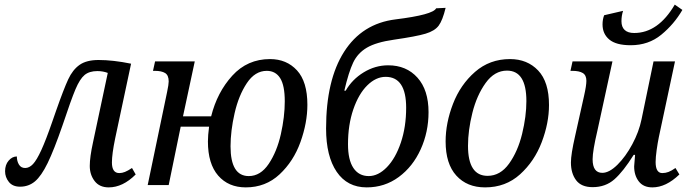

<svg xmlns="http://www.w3.org/2000/svg" viewBox="-20 -802 2977 832"><path d="M369 -83Q369 -121 383 -185L447 -486Q426 -494 402 -494Q367 -494 346.5 -477Q326 -460 307 -415Q288 -370 251 -259Q214 -152 186.5 -95.5Q159 -39 131.5 -16Q104 7 67 7Q35 7 18.5 -13.5Q2 -34 2 -60Q2 -88 17.5 -106Q33 -124 53 -124Q53 -104 62 -89Q71 -74 89 -74Q107 -74 123 -91Q139 -108 159 -151.5Q179 -195 207 -276L223 -322Q256 -416 275.5 -458Q295 -500 325 -521Q355 -542 407 -542Q470 -542 548 -526L479 -202Q465 -134 465 -98Q465 -52 497 -52Q509 -52 521.5 -57Q534 -62 552 -74L568 -46Q512 10 451 10Q411 10 390 -17.5Q369 -45 369 -83Z M881 -189Q881 -215 886 -253H763L711 0H620L704 -403Q711 -436 711 -449Q711 -476 695.5 -485.5Q680 -495 651 -495H643L652 -536H824L773 -298H895Q921 -402 986.5 -474Q1052 -546 1150 -546Q1222 -546 1267 -497Q1312 -448 1312 -348Q1312 -270 1282 -186.5Q1252 -103 1191.5 -46.5Q1131 10 1045 10Q970 10 925.5 -41Q881 -92 881 -189ZM1214 -363Q1214 -432 1194 -463.5Q1174 -495 1136 -495Q1085 -495 1049.5 -441.5Q1014 -388 996.5 -311Q979 -234 979 -168Q979 -39 1058 -39Q1109 -39 1144.5 -92Q1180 -145 1197 -220.5Q1214 -296 1214 -363Z M1393 -245Q1393 -455 1471 -577.5Q1549 -700 1694 -718Q1856 -738 1870 -766L1911 -768Q1898 -714 1881 -691Q1864 -668 1824 -656Q1784 -644 1687 -630Q1610 -619 1570 -595.5Q1530 -572 1510.5 -531Q1491 -490 1472 -409H1478Q1506 -458 1556 -488.5Q1606 -519 1662 -519Q1741 -519 1789 -465.5Q1837 -412 1837 -316Q1837 -230 1803 -155Q1769 -80 1708 -35Q1647 10 1569 10Q1485 10 1439 -57.5Q1393 -125 1393 -245ZM1740 -335Q1740 -469 1651 -469Q1609 -469 1571.5 -432Q1534 -395 1511 -328Q1488 -261 1488 -177Q1488 -109 1511.5 -74Q1535 -39 1578 -39Q1619 -39 1656.5 -77.5Q1694 -116 1717 -184Q1740 -252 1740 -335Z M1911 -189Q1911 -269 1943 -352Q1975 -435 2038.5 -490.5Q2102 -546 2190 -546Q2265 -546 2312 -496.5Q2359 -447 2359 -347Q2359 -269 2327.5 -186Q2296 -103 2233.5 -46.5Q2171 10 2082 10Q2004 10 1957.5 -41Q1911 -92 1911 -189ZM2261 -364Q2261 -496 2177 -496Q2123 -496 2084.5 -442.5Q2046 -389 2027 -313Q2008 -237 2008 -170Q2008 -40 2093 -40Q2148 -40 2186 -93Q2224 -146 2242.5 -222Q2261 -298 2261 -364Z M2728 -81Q2728 -89 2732 -131H2726Q2681 -59 2642.5 -25Q2604 9 2548 9Q2499 9 2476.5 -21Q2454 -51 2454 -98Q2454 -133 2472 -212L2511 -387Q2521 -431 2521 -452Q2521 -476 2505.5 -485.5Q2490 -495 2460 -495H2452L2461 -536H2634L2569 -237Q2548 -148 2548 -112Q2548 -53 2590 -53Q2620 -53 2655.5 -88Q2691 -123 2720 -177Q2749 -231 2760 -285L2812 -536H2905L2835 -208Q2830 -184 2825.5 -152Q2821 -120 2821 -100Q2821 -52 2850 -52Q2864 -52 2877 -57Q2890 -62 2907 -74L2924 -46Q2866 10 2807 10Q2768 10 2748 -16Q2728 -42 2728 -81ZM2591 -696Q2591 -718 2598 -736L2680 -755Q2673 -734 2673 -710Q2673 -685 2687 -672Q2701 -659 2728 -659Q2832 -659 2904 -782L2937 -759Q2901 -697 2845.5 -651.5Q2790 -606 2713 -606Q2650 -606 2620.5 -630.5Q2591 -655 2591 -696Z"/></svg>

Font: Noto Serif Narrow
Style: Italic
Weight: 400
Width: 4
Italic angle: -12°
Designer: Monotype Design Team
Foundry: Monotype Imaging Inc.
Version: Version 1.001